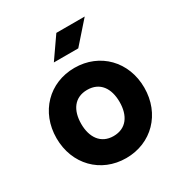

<svg xmlns="http://www.w3.org/2000/svg" viewBox="-172 -847 929 985"><g transform="rotate(-30 292.5 -355.0)"><path d="M359.9 -597.7 470.2 -722.7H302.2L215.3 -597.7ZM32.7 -253.9C32.7 -99.1 142.6 13.2 292.5 13.2C442.4 13.2 552.7 -99.1 552.7 -253.9C552.7 -408.7 442.4 -521 292.5 -521C142.6 -521 32.7 -408.7 32.7 -253.9ZM179.2 -253.9C179.2 -334.5 216.8 -390.6 292.5 -390.6C368.2 -390.6 406.2 -334.5 406.2 -253.9C406.2 -173.3 368.2 -117.2 292.5 -117.2C216.8 -117.2 179.2 -175.8 179.2 -253.9Z"/></g></svg>

Font: Giphurs ExtraBold
Style: Regular
Weight: 800
Version: Version 1.000